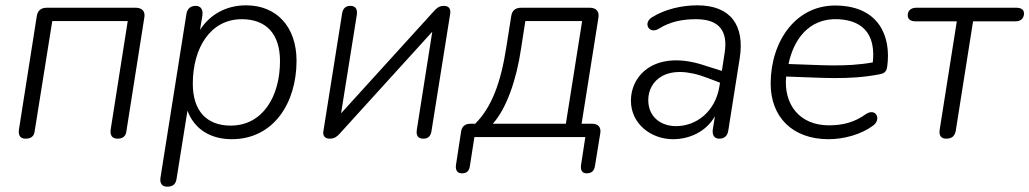

<svg xmlns="http://www.w3.org/2000/svg" viewBox="-20 -514 3860 720"><path d="M76 6C96 6 108 -3 110 -22L176 -435H459L395 -28C392 -6 401 6 421 6C440 6 452 -3 454 -22L521 -447C526 -471 513 -485 489 -485H156C135 -485 122 -476 118 -454L51 -28C48 -6 56 6 76 6Z M607 186C628 186 639 177 642 157L683 -99C710 -26 774 8 849 8C1006 8 1092 -128 1092 -286C1092 -414 1017 -494 903 -494C827 -494 767 -459 730 -402L739 -456C742 -478 733 -492 714 -492C694 -492 682 -481 679 -461L582 151C578 174 588 186 607 186ZM845 -43C756 -43 703 -97 703 -200C703 -333 768 -442 887 -442C977 -442 1030 -388 1030 -285C1030 -152 965 -43 845 -43Z M1217 6C1235 6 1245 -3 1254 -13L1601 -395L1543 -27C1540 -6 1547 6 1568 6C1585 6 1595 -3 1598 -22L1668 -461C1671 -478 1666 -492 1644 -492C1626 -492 1616 -482 1607 -472L1259 -89L1318 -458C1321 -479 1314 -492 1294 -492C1277 -492 1266 -483 1263 -464L1193 -24C1190 -9 1194 6 1217 6Z M1712 136C1730 136 1739 128 1742 109L1759 0H2175L2159 104C2156 124 2163 136 2180 136C2197 136 2208 128 2211 109L2231 -14C2235 -37 2223 -50 2200 -50H2161L2224 -447C2228 -471 2216 -485 2192 -485H1935C1913 -485 1900 -475 1897 -453L1879 -339C1858 -202 1823 -111 1762 -50H1745C1725 -50 1712 -41 1709 -20L1690 104C1687 124 1695 136 1712 136ZM1828 -50C1879 -106 1917 -215 1934 -332L1950 -435H2163L2102 -50Z M2504 8C2564 8 2627 -19 2661 -78L2653 -29C2650 -7 2659 6 2677 6C2696 6 2708 -4 2711 -24L2754 -296C2773 -418 2721 -494 2595 -494C2537 -494 2476 -480 2428 -451C2388 -429 2414 -384 2450 -406C2493 -433 2539 -442 2590 -442C2678 -442 2711 -397 2697 -313L2687 -248L2621 -269C2442 -328 2346 -237 2346 -136C2346 -50 2421 8 2504 8ZM2411 -139C2411 -210 2479 -282 2635 -221L2680 -204L2678 -191C2663 -96 2592 -41 2515 -41C2460 -41 2411 -74 2411 -139Z M3087 8C3145 8 3210 -10 3254 -43C3287 -67 3264 -111 3227 -86C3184 -55 3140 -44 3088 -44C2978 -44 2918 -123 2928 -227C3059 -223 3162 -213 3276 -235C3294 -238 3304 -243 3307 -264C3323 -380 3274 -487 3125 -493C2965 -501 2871 -359 2870 -203C2869 -75 2952 8 3087 8ZM2937 -274C2955 -362 3011 -447 3123 -442C3228 -437 3263 -372 3253 -280C3147 -261 3051 -271 2937 -274Z M3528 6C3549 6 3560 -3 3564 -23L3629 -434H3788C3808 -434 3820 -445 3820 -464C3820 -477 3810 -485 3791 -485H3416C3397 -485 3384 -475 3384 -456C3384 -442 3395 -434 3413 -434H3568L3504 -29C3500 -6 3509 6 3528 6Z"/></svg>

Font: SN Pro Light
Style: Italic
Weight: 300
Italic angle: -8.99998°
Designer: Tobias Whetton
Foundry: Supernotes
Version: Version 1.001;Glyphs 3.2 (3249)